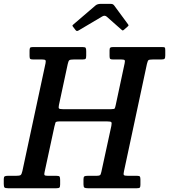

<svg xmlns="http://www.w3.org/2000/svg" viewBox="-67 -1000 898 1020"><path d="M-47 -23V-49Q-47 -60.5 -41.8 -63.2Q-36.5 -66 -26 -66H17.5Q36.5 -66 42.2 -69.8Q48 -73.5 52 -91.5L175 -664.5Q177.5 -677 174 -680.5Q170.5 -684 156.5 -684H111Q99 -684 94.5 -686.5Q90 -689 90 -701.5V-730.5Q90 -742 92.8 -746Q95.5 -750 107 -750H372Q385 -750 388 -745.8Q391 -741.5 391 -728V-704.5Q391 -691 387.5 -687.5Q384 -684 371 -684H325Q306.5 -684 301.5 -680.2Q296.5 -676.5 293 -660.5L246 -441.5Q243 -427.5 246.5 -423.8Q250 -420 267.5 -420H523.5Q540.5 -420 542.8 -424.5Q545 -429 548 -443L595 -663Q598 -676.5 595.2 -680.2Q592.5 -684 577.5 -684H534.5Q523 -684 519 -686.8Q515 -689.5 515 -701.5V-732.5Q515 -743.5 518.8 -746.8Q522.5 -750 533.5 -750H792.5Q805.5 -750 808.2 -747.8Q811 -745.5 811 -732.5V-706Q811 -691.5 807 -687.8Q803 -684 789 -684H745Q725.5 -684 721.5 -680.2Q717.5 -676.5 713.5 -660L591.5 -89.5Q588 -74.5 591 -70.2Q594 -66 613 -66H661.5Q673 -66 676 -62.2Q679 -58.5 679 -46V-18.5Q679 -7 675.8 -3.5Q672.5 0 660.5 0H399.5Q386.5 0 381.5 -3.2Q376.5 -6.5 376.5 -20.5V-47.5Q376.5 -60.5 381.5 -63.2Q386.5 -66 398.5 -66H444.5Q459.5 -66 464 -69.2Q468.5 -72.5 471.5 -87L524.5 -331Q527.5 -346.5 524.5 -350.8Q521.5 -355 502.5 -355H249.5Q230 -355 227.8 -349Q225.5 -343 222 -327.5L170 -86.5Q167 -74.5 169.5 -70.2Q172 -66 187.5 -66H233Q246.5 -66 249.5 -61.8Q252.5 -57.5 252.5 -43.5V-20.5Q252.5 -7.5 249 -3.8Q245.5 0 233 0H-24.5Q-39.5 0 -43.2 -4.2Q-47 -8.5 -47 -23ZM333.5 -841.5 322 -856.5Q317 -862.5 317.8 -864.5Q318.5 -866.5 325 -872L440.5 -971Q450.5 -979.5 468.5 -979.5H518Q528 -979.5 532 -977.5Q536 -975.5 539.5 -971L613.5 -870.5Q616 -866.5 615.8 -864.8Q615.5 -863 611 -859L593.5 -843.5Q586.5 -837.5 584.5 -838Q582.5 -838.5 577.5 -843L500 -911.5Q489 -921 475 -912L351 -838.5Q344.5 -834.5 340.8 -835.5Q337 -836.5 333.5 -841.5Z"/></svg>

Font: Besley* Narrow Medium
Style: Italic
Weight: 500
Width: 4
Italic angle: -13°
Designer: Owen Earl
Foundry: indestructible type*
Version: Version 3.000; ttfautohint (v1.8.3)